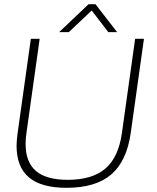

<svg xmlns="http://www.w3.org/2000/svg" viewBox="-20 -885 748 915"><path d="M59 -190Q59 -214 64 -251L127 -700H169L106 -251Q102 -226 102 -199Q102 -112 151.5 -70Q201 -28 303 -28Q420 -28 482.5 -82Q545 -136 561 -251L624 -700H666L603 -251Q584 -117 510 -53.5Q436 10 297 10Q177 10 118 -39.5Q59 -89 59 -190ZM402 -865H435L538 -732H496L417 -835L308 -732H262Z"/></svg>

Font: Krub ExtraLight
Style: Italic
Weight: 275
Italic angle: -8°
Designer: Ekaluck Peanpanawate
Foundry: Cadson Demak Co.,Ltd.
Version: Version 1.000; ttfautohint (v1.6)